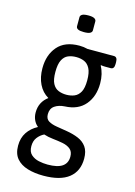

<svg xmlns="http://www.w3.org/2000/svg" viewBox="-135 -772 741 1054"><g transform="rotate(15 235.5 -245.0)"><path d="M220 212Q170 212 130 200Q90 188 67 161Q44 134 44 88Q44 44 65 12.5Q86 -19 122 -38V-40Q107 -52 98.5 -71Q90 -90 90 -113Q90 -143 102 -166.5Q114 -190 137 -207Q101 -228 82 -267Q63 -306 63 -357Q63 -433 104.5 -481Q146 -529 228 -529Q252 -529 275 -523H425Q445 -523 445 -494V-482Q445 -454 425 -454Q406 -454 393.5 -454Q381 -454 370 -456L368 -454Q391 -413 391 -358Q391 -284 351 -236.5Q311 -189 236 -186Q202 -184 179.5 -168.5Q157 -153 157 -121Q157 -94 175.5 -83Q194 -72 222.5 -67.5Q251 -63 281 -58Q318 -52 348 -39.5Q378 -27 395.5 -2.5Q413 22 413 64Q413 135 364.5 173.5Q316 212 220 212ZM227 147Q283 147 310 128.5Q337 110 337 73Q337 44 319.5 30Q302 16 275.5 11Q249 6 220 3Q191 0 167 -8Q145 3 130 22.5Q115 42 115 72Q115 104 133 120Q151 136 176.5 141.5Q202 147 227 147ZM227 -250Q252 -250 272.5 -258.5Q293 -267 305.5 -289.5Q318 -312 318 -356Q318 -400 305.5 -423.5Q293 -447 272.5 -455.5Q252 -464 227 -464Q202 -464 181.5 -455.5Q161 -447 149 -423.5Q137 -400 137 -356Q137 -312 149 -289.5Q161 -267 181.5 -258.5Q202 -250 227 -250ZM231 -607Q208 -607 197.5 -612.5Q187 -618 187 -629V-680Q187 -690 197.5 -696Q208 -702 233 -702Q256 -702 266.5 -696Q277 -690 277 -680V-629Q277 -619 266.5 -613Q256 -607 231 -607Z"/></g></svg>

Font: Asap Condensed VF Beta
Style: Regular
Weight: 400
Designer: Pablo Cosgaya
Foundry: Omnibus-Type
Version: Version 1.008